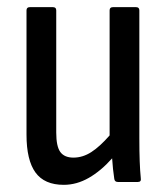

<svg xmlns="http://www.w3.org/2000/svg" viewBox="-20 -508 464 536"><path d="M158 8Q104 8 79 -26.5Q54 -61 54 -132V-479Q54 -488 63 -488H128Q137 -488 137 -479V-138Q137 -99 148.5 -83.5Q160 -68 185 -68Q211 -68 235 -83.5Q259 -99 286 -130V-479Q286 -488 295 -488H360Q369 -488 369 -479V-122Q369 -85 370 -58Q371 -31 373 -11Q375 0 365 0H309Q300 0 299 -9Q295 -35 293 -66Q262 -31 228 -11.5Q194 8 158 8Z"/></svg>

Font: Sofia Sans Condensed Medium
Style: Regular
Weight: 500
Designer: Botio Nikoltchev, Ani Petrova
Foundry: lettersoup
Version: Version 4.101; ttfautohint (v1.8.4.7-5d5b)